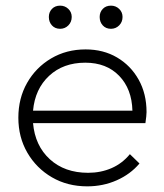

<svg xmlns="http://www.w3.org/2000/svg" viewBox="-20 -650 580 680"><path d="M289 10Q219 10 164 -22Q109 -54 77 -109Q45 -164 45 -233Q45 -302 76 -356.5Q107 -411 161 -443Q215 -475 283 -475Q346 -475 394.5 -446.5Q443 -418 471 -368Q499 -318 499 -253Q499 -241 495 -214H97Q104 -134 156.5 -86Q209 -38 292 -38Q337 -38 375 -54.5Q413 -71 440 -104L474 -71Q442 -33 393.5 -11.5Q345 10 289 10ZM282 -428Q204 -428 154 -381.5Q104 -335 97 -258H449Q447 -335 402 -381.5Q357 -428 282 -428ZM193 -548Q175 -548 164 -560Q153 -572 153 -590Q153 -607 164 -618.5Q175 -630 193 -630Q210 -630 222 -618.5Q234 -607 234 -590Q234 -572 222 -560Q210 -548 193 -548ZM373 -548Q355 -548 344 -560Q333 -572 333 -590Q333 -607 344 -618.5Q355 -630 373 -630Q390 -630 402 -618.5Q414 -607 414 -590Q414 -572 402 -560Q390 -548 373 -548Z"/></svg>

Font: Outfit ExtraLight
Style: Regular
Weight: 200
Designer: Rodrigo Fuenzalida
Foundry: fragTYPE
Version: Version 1.100; ttfautohint (v1.8.4.7-5d5b);gftools[0.9.27]